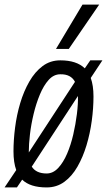

<svg xmlns="http://www.w3.org/2000/svg" viewBox="-35 -810 468 840"><path d="M169 10Q97 10 62 -24L39 10H-15L36 -66Q24 -99 24 -148Q24 -197 31 -252Q38 -307 53.5 -359Q69 -411 93.5 -453.5Q118 -496 151.5 -521Q185 -546 229 -546Q300 -546 336 -511L360 -546H413L362 -469Q374 -436 374 -388Q374 -337 366.5 -281.5Q359 -226 343.5 -174.5Q328 -123 304 -81Q280 -39 246.5 -14.5Q213 10 169 10ZM91 -146V-143L293 -452Q275 -486 229 -485Q200 -485 178 -460.5Q156 -436 139.5 -396.5Q123 -357 112 -311Q101 -265 96 -221.5Q91 -178 91 -146ZM169 -51Q197 -51 219.5 -75Q242 -99 258.5 -137.5Q275 -176 285.5 -221.5Q296 -267 301.5 -311.5Q307 -356 306 -389V-390L104 -81Q123 -51 169 -51ZM210 -596 326 -790H399L266 -596Z"/></svg>

Font: Georama SemiCondensed
Style: Italic
Weight: 400
Width: 4
Italic angle: -9°
Designer: Jean-Baptiste Levee
Foundry: Production Type
Version: Version 1.000